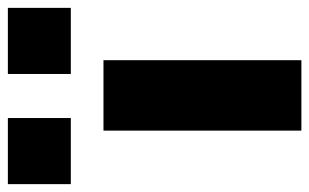

<svg xmlns="http://www.w3.org/2000/svg" viewBox="-212 -617 786 488"><g transform="rotate(-90 181.0 -373.0)"><path d="M93 0V-503H272V0ZM237 -586V-746H405V-586ZM-43 -586V-746H125V-586Z"/></g></svg>

Font: Nunito Sans 7pt Expanded ExtraBold
Style: Regular
Weight: 800
Width: 7
Designer: Vernon Adams
Foundry: Vernon Adams
Version: Version 3.101;gftools[0.9.27]